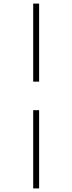

<svg xmlns="http://www.w3.org/2000/svg" viewBox="-20 -857 403 1070"><path d="M198 -837V-402H165V-837ZM198 -243V193H165V-243Z"/></svg>

Font: BioRhyme Expanded ExtraLight
Style: Regular
Weight: 275
Width: 7
Designer: Aoife Mooney
Foundry: Aoife Mooney Type
Version: Version 1.000